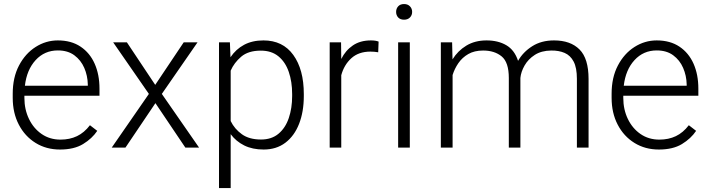

<svg xmlns="http://www.w3.org/2000/svg" viewBox="-20 -741 3564 964"><path d="M281.2 9.8Q212.4 9.8 158.7 -23.4Q105 -56.6 74.5 -115.2Q43.9 -173.8 43.9 -249.5V-270.5Q43.9 -352.1 75.4 -412.1Q106.9 -472.2 158.7 -505.1Q210.4 -538.1 270.5 -538.1Q337.9 -538.1 384.5 -506.8Q431.2 -475.6 455.3 -421.1Q479.5 -366.7 479.5 -295.9V-260.3H102.5V-249.5Q102.5 -191.4 125.5 -143.8Q148.4 -96.2 189.2 -68.1Q230 -40 283.7 -40Q330.1 -40 366.5 -57.4Q402.8 -74.7 431.6 -112.3L468.3 -84Q442.4 -45.4 397.2 -17.8Q352.1 9.8 281.2 9.8ZM270.5 -487.8Q203.6 -487.8 158.9 -439.2Q114.3 -390.6 105 -310.5H420.9V-316.9Q419.9 -361.3 403.1 -400.1Q386.2 -439 353.3 -463.4Q320.3 -487.8 270.5 -487.8Z M617.2 -528.3 759.3 -314.9 902.3 -528.3H971.7L792.5 -269.5L979.5 0H910.6L760.3 -223.1L609.9 0H541L727.5 -269.5L548.3 -528.3Z M1505.4 -269V-258.8Q1505.4 -180.2 1481.7 -119.4Q1458 -58.6 1412.8 -24.4Q1367.7 9.8 1303.7 9.8Q1247.6 9.8 1206.3 -10.7Q1165 -31.2 1138.2 -67.4V203.1H1079.6V-528.3H1134.3L1137.2 -453.6Q1164.1 -493.7 1205.3 -515.9Q1246.6 -538.1 1302.7 -538.1Q1399.9 -538.1 1452.6 -465.1Q1505.4 -392.1 1505.4 -269ZM1446.8 -258.8V-269Q1446.8 -330.6 1429.9 -379.9Q1413.1 -429.2 1378.2 -458Q1343.3 -486.8 1289.6 -486.8Q1226.6 -486.8 1190.9 -456.3Q1155.3 -425.8 1138.2 -386.2V-133.3Q1157.7 -93.3 1194.6 -66.9Q1231.4 -40.5 1290.5 -40.5Q1343.8 -40.5 1378.4 -69.6Q1413.1 -98.6 1429.9 -148.2Q1446.8 -197.8 1446.8 -258.8Z M1880.9 -532.2 1878.9 -478.5Q1869.6 -480 1860.4 -481Q1851.1 -481.9 1839.8 -481.9Q1780.8 -481.9 1744.1 -448.7Q1707.5 -415.5 1693.4 -363.3V0H1635.3V-528.3H1692.4L1693.4 -444.8Q1714.8 -487.8 1751.7 -512.9Q1788.6 -538.1 1842.3 -538.1Q1866.2 -538.1 1880.9 -532.2Z M1968.8 -681.2Q1968.8 -697.8 1979.2 -709.2Q1989.7 -720.7 2008.8 -720.7Q2027.3 -720.7 2038.3 -709.2Q2049.3 -697.8 2049.3 -681.2Q2049.3 -664.6 2038.3 -653.3Q2027.3 -642.1 2008.8 -642.1Q1989.7 -642.1 1979.2 -653.3Q1968.8 -664.6 1968.8 -681.2ZM2037.6 -528.3V0H1979V-528.3Z M2405.8 -487.3Q2361.8 -487.3 2331.3 -469.7Q2300.8 -452.1 2281.5 -424.1Q2262.2 -396 2252.4 -364.3V0H2193.4V-528.3H2250L2252 -442.9Q2278.3 -485.8 2321.5 -512Q2364.7 -538.1 2422.9 -538.1Q2481 -538.1 2522.2 -513.9Q2563.5 -489.7 2581.1 -435.5Q2606.4 -480 2652.3 -509Q2698.2 -538.1 2761.7 -538.1Q2844.2 -538.1 2889.6 -492.7Q2935.1 -447.3 2935.1 -344.7V0H2876.5V-345.2Q2876.5 -400.9 2860.1 -431.9Q2843.8 -462.9 2814.9 -475.3Q2786.1 -487.8 2747.6 -487.3Q2698.2 -486.8 2665 -465.3Q2631.8 -443.8 2613.8 -412.1Q2595.7 -380.4 2592.8 -349.6V0H2534.7V-349.6Q2534.7 -428.2 2498.8 -457.8Q2462.9 -487.3 2405.8 -487.3Z M3288.1 9.8Q3219.2 9.8 3165.5 -23.4Q3111.8 -56.6 3081.3 -115.2Q3050.8 -173.8 3050.8 -249.5V-270.5Q3050.8 -352.1 3082.3 -412.1Q3113.8 -472.2 3165.5 -505.1Q3217.3 -538.1 3277.3 -538.1Q3344.7 -538.1 3391.4 -506.8Q3438 -475.6 3462.2 -421.1Q3486.3 -366.7 3486.3 -295.9V-260.3H3109.4V-249.5Q3109.4 -191.4 3132.3 -143.8Q3155.3 -96.2 3196 -68.1Q3236.8 -40 3290.5 -40Q3336.9 -40 3373.3 -57.4Q3409.7 -74.7 3438.5 -112.3L3475.1 -84Q3449.2 -45.4 3404.1 -17.8Q3358.9 9.8 3288.1 9.8ZM3277.3 -487.8Q3210.4 -487.8 3165.8 -439.2Q3121.1 -390.6 3111.8 -310.5H3427.7V-316.9Q3426.8 -361.3 3409.9 -400.1Q3393.1 -439 3360.1 -463.4Q3327.1 -487.8 3277.3 -487.8Z"/></svg>

Font: Vazirmatn FD ExtraLight
Style: Regular
Weight: 200
Designer: Saber Rastikerdar
Foundry: Saber Rastikerdar
Version: Version 33.003